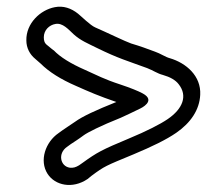

<svg xmlns="http://www.w3.org/2000/svg" viewBox="-20 -511 605 561"><path d="M142 -441C163 -445 180 -425 195 -411C216 -392 237 -384 263 -371C326 -340 353 -333 410 -312C428 -305 440 -296 456 -292C477 -286 493 -277 502 -265C529 -231 514 -193 470 -163C448 -148 409 -128 356 -106C277 -73 264 -66 221 -35L211 -28C201 -22 194 -20 184 -21C156 -25 148 -63 176 -82L187 -90C196 -96 209 -104 225 -116C236 -124 273 -143 333 -167C348 -174 366 -182 390 -194C390 -194 438 -216 397 -238C384 -245 362 -254 332 -264C283 -280 264 -291 228 -307C187 -325 156 -344 137 -364L135 -365L118 -379C110 -385 108 -392 108 -402C108 -423 124 -438 142 -441ZM57 -393C57 -371 67 -352 83 -339L99 -325C123 -301 158 -279 202 -260C240 -243 270 -230 320 -213C260 -189 221 -171 199 -155C182 -143 170 -136 162 -130L151 -122C113 -96 94 -42 119 -3C141 31 192 42 236 12L247 3C286 -26 288 -26 370 -60C425 -83 466 -103 495 -123C537 -152 563 -190 565 -234C568 -289 524 -327 476 -341C464 -344 448 -355 433 -360C406 -370 393 -375 363 -384C348 -389 288 -418 258 -431C244 -437 218 -463 208 -471C188 -487 165 -495 140 -490C98 -482 56 -443 57 -393Z"/></svg>

Font: AppleStorm
Style: XbdOutIta
Weight: 800
Foundry: Cannot Into Space Fonts
Version: Version 1.01